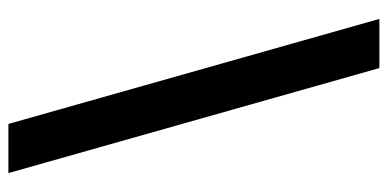

<svg xmlns="http://www.w3.org/2000/svg" viewBox="-253 -562 923 457"><g transform="rotate(-90 208.5 -333.5)"><path d="M392 108H275L25 -775H142Z"/></g></svg>

Font: DM Sans 28pt SemiBold
Style: Regular
Weight: 600
Version: Version 4.004;gftools[0.9.30]